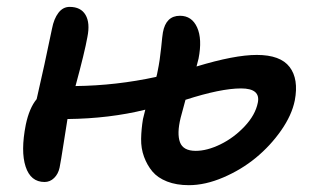

<svg xmlns="http://www.w3.org/2000/svg" viewBox="-20 -544 918 560"><path d="M109.9 -13.2Q69.3 -13.2 54.7 -58.1Q40 -103 55.2 -180.2Q65.4 -229 86.9 -254.9Q109.4 -352.1 131.8 -460.9Q137.2 -489.3 150.4 -506.6Q163.6 -523.9 183.1 -523.9Q215.8 -523.9 229.5 -500.5Q243.2 -477.1 234.9 -436Q227.1 -392.1 200.2 -293Q318.8 -294.4 436 -319.8Q438 -326.2 439.9 -336.9Q446.3 -367.7 450 -404.5Q453.6 -441.4 455.1 -449.2Q463.9 -498 504.9 -498Q539.6 -498 554.9 -464.1Q570.3 -430.2 559.1 -373Q558.1 -369.6 553.2 -350.1Q664.1 -383.8 729 -383.8Q797.9 -383.8 824.7 -348.6Q851.6 -313.5 839.8 -251Q831.1 -208 799.8 -163.3Q768.6 -118.7 726.1 -83.7Q683.6 -48.8 631.1 -26.4Q578.6 -3.9 530.8 -3.9Q494.6 -3.9 467.3 -14.6Q439.9 -25.4 424.6 -43.7Q409.2 -62 400.1 -86.7Q391.1 -111.3 391.6 -139.2Q392.1 -167 397 -196.8Q397.9 -201.2 400.4 -210.4Q402.8 -219.7 403.8 -224.1Q299.3 -198.2 176.8 -196.8Q172.9 -173.3 165.3 -124Q157.7 -74.7 153.8 -55.2Q149.9 -36.6 137.9 -24.9Q126 -13.2 109.9 -13.2ZM506.8 -200.2Q495.6 -154.3 504.9 -129.2Q514.2 -104 550.8 -104Q584 -104 623 -123Q662.1 -142.1 693.4 -175.3Q724.6 -208.5 731.9 -244.1Q736.3 -265.1 724.1 -275.6Q711.9 -286.1 683.1 -286.1Q624 -286.1 521 -252.9Q507.3 -202.6 506.8 -200.2Z"/></svg>

Font: Shantell Sans Irregular
Style: Italic
Weight: 500
Italic angle: -11.31°
Designer: Stephen Nixon, Anya Danilova, Shantell Martin
Foundry: Arrow Type
Version: Version 1.006;[9816181b4]